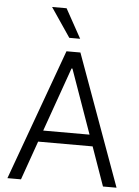

<svg xmlns="http://www.w3.org/2000/svg" viewBox="-61 -985 749 1032"><g transform="rotate(5 313.0 -469.0)"><path d="M18.6 0 275.4 -707H350.6L607.4 0H534.2L460 -210H166L91.8 0ZM438 -271.5 315.4 -617.2H310.5L188 -271.5ZM177.7 -937.5H255.9L342.8 -780.3H284.2Z"/></g></svg>

Font: Pretendard Std Light
Style: Regular
Weight: 300
Designer: Base glyphs from Inter by Rasmus Andersson; Hangeul glyphs from Noto Sans CJK(Source Han Sans) by Jang Soo-young and Kan
Foundry: Kil Hyung-jin
Version: Version 1.309